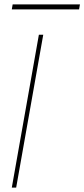

<svg xmlns="http://www.w3.org/2000/svg" viewBox="-20 -859 386 879"><path d="M34 0 158 -700H178L54 0ZM34 -816 38 -839H346L342 -816Z"/></svg>

Font: DM Sans 18pt Thin
Style: Italic
Weight: 250
Italic angle: -10°
Designer: Colophon Foundry, Jonny Pinhorn
Foundry: Colophon Foundry
Version: Version 4.004;gftools[0.9.30]